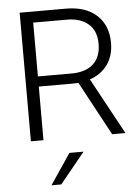

<svg xmlns="http://www.w3.org/2000/svg" viewBox="-63 -767 775 1069"><g transform="rotate(-5 324.5 -232.5)"><path d="M87.9 0V-718.8H346.7Q457 -718.8 518.6 -661.6Q580.1 -604.5 580.1 -507.8Q580.1 -436.5 544.9 -386.7Q509.8 -336.9 445.3 -314.5L616.2 0H542L379.9 -300.8Q369.1 -299.8 346.7 -299.8H158.2V0ZM158.2 -356.4H346.7Q424.8 -356.4 467.8 -395.5Q510.7 -434.6 510.7 -507.8Q510.7 -580.1 466.8 -618.7Q422.9 -657.2 346.7 -657.2H158.2ZM180.7 253.9 295.9 83H375L235.4 253.9Z"/></g></svg>

Font: Min Sans Light
Style: Regular
Weight: 300
Designer: Jinseong-Kim, NotoSansCJK, Nunito
Foundry: Jinseong-Kim
Version: Version 1.400;Glyphs 3.1.2 (3151)